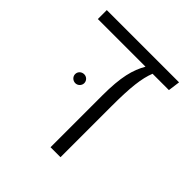

<svg xmlns="http://www.w3.org/2000/svg" viewBox="-158 -676 789 789"><g transform="rotate(45 237.0 -281.0)"><path d="M438 -562H18V-510H295C268 -463 253 -409 253 -300V0H311V-296C311 -406 318 -465 336 -510H431ZM139 -310C124 -310 112 -299 112 -284C112 -270 124 -258 139 -258C153 -258 165 -270 165 -284C165 -299 153 -310 139 -310Z"/></g></svg>

Font: FiraGO Light
Style: Regular
Weight: 300
Designer: bBox Type
Foundry: bBox Type GmbH
Version: Version 1.001;PS 001.001;hotconv 1.0.88;makeotf.lib2.5.64775